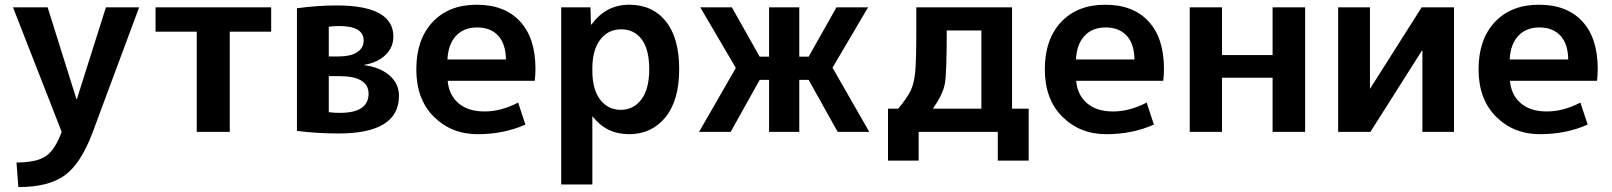

<svg xmlns="http://www.w3.org/2000/svg" viewBox="-20 -550 6724 801"><path d="M34.2 -519.5H178.7L298.8 -136.7H300.8L421.9 -519.5H560.5L366.2 2.9Q317.4 132.8 250 181.6Q182.6 230.5 56.6 230.5L48.8 127.9Q131.8 127.9 170.9 101.6Q210 75.2 237.3 0Z M628.9 -418V-519.5H1111.3V-418H938.5V0H800.8V-418Z M1218.8 -3.9V-515.6Q1305.7 -527.3 1383.8 -527.3Q1621.1 -527.3 1621.1 -397.5Q1621.1 -352.5 1588.4 -320.8Q1555.7 -289.1 1499 -279.3V-278.3Q1566.4 -269.5 1605.5 -234.9Q1644.5 -200.2 1644.5 -150.4Q1644.5 6.8 1392.6 6.8Q1302.7 6.8 1218.8 -3.9ZM1351.6 -82Q1374 -79.1 1397.5 -79.1Q1517.6 -79.1 1517.6 -159.2Q1517.6 -232.4 1394.5 -232.4H1351.6ZM1351.6 -314.5H1392.6Q1442.4 -314.5 1469.7 -332Q1497.1 -349.6 1497.1 -380.9Q1497.1 -441.4 1394.5 -441.4Q1372.1 -441.4 1351.6 -438.5Z M2213.9 -262.7Q2213.9 -238.3 2210.9 -212.9H1847.7Q1852.5 -154.3 1892.6 -119.6Q1932.6 -85 2001.5 -85Q2070.3 -85 2141.6 -122.1L2171.9 -30.3Q2082 9.8 1972.7 9.8Q1863.3 9.8 1790 -63Q1716.8 -135.7 1716.8 -260.7Q1716.8 -385.7 1784.7 -458Q1852.5 -530.3 1968.8 -530.3Q2085 -530.3 2149.4 -460.9Q2213.9 -391.6 2213.9 -262.7ZM1846.7 -301.8H2090.8Q2089.8 -367.2 2058.1 -401.4Q2026.4 -435.5 1970.7 -435.5Q1915 -435.5 1882.3 -400.4Q1849.6 -365.2 1846.7 -301.8Z M2321.3 219.7V-519.5H2443.4L2445.3 -447.3H2447.3Q2507.8 -530.3 2605 -530.3Q2702.1 -530.3 2757.8 -460.9Q2813.5 -391.6 2813.5 -261.2Q2813.5 -130.9 2755.9 -60.5Q2698.2 9.8 2604 9.8Q2509.8 9.8 2453.1 -63.5H2451.2V219.7ZM2451.2 -254.9Q2451.2 -176.8 2483.9 -134.3Q2516.6 -91.8 2569.8 -91.8Q2623 -91.8 2655.8 -135.3Q2688.5 -178.7 2688.5 -261.2Q2688.5 -343.8 2657.2 -385.7Q2626 -427.7 2571.3 -427.7Q2516.6 -427.7 2483.9 -384.3Q2451.2 -340.8 2451.2 -264.6Z M2896.5 0 3049.8 -266.6 2901.4 -519.5H3033.2L3149.4 -313.5H3188.5V-519.5H3314.5V-313.5H3353.5L3469.7 -519.5H3601.6L3453.1 -267.6L3606.4 0H3474.6L3353.5 -216.8H3314.5V0H3188.5V-216.8H3149.4L3028.3 0Z M3684.6 -96.7H3727.5Q3766.6 -144.5 3780.3 -174.3Q3793.9 -204.1 3798.3 -251.5Q3802.7 -298.8 3802.7 -422.9V-519.5H4202.1V-96.7H4271.5V120.1H4142.6V0H3812.5V120.1H3684.6ZM3872.1 -96.7H4074.2V-422.9H3929.7Q3929.7 -245.1 3921.9 -201.2Q3914.1 -157.2 3872.1 -96.7Z M4835.9 -262.7Q4835.9 -238.3 4833 -212.9H4469.7Q4474.6 -154.3 4514.6 -119.6Q4554.7 -85 4623.5 -85Q4692.4 -85 4763.7 -122.1L4793.9 -30.3Q4704.1 9.8 4594.7 9.8Q4485.4 9.8 4412.1 -63Q4338.9 -135.7 4338.9 -260.7Q4338.9 -385.7 4406.7 -458Q4474.6 -530.3 4590.8 -530.3Q4707 -530.3 4771.5 -460.9Q4835.9 -391.6 4835.9 -262.7ZM4468.8 -301.8H4712.9Q4711.9 -367.2 4680.2 -401.4Q4648.4 -435.5 4592.8 -435.5Q4537.1 -435.5 4504.4 -400.4Q4471.7 -365.2 4468.8 -301.8Z M4943.4 0V-519.5H5078.1V-320.3H5289.1V-519.5H5424.8V0H5289.1V-225.6H5078.1V0Z M5562.5 0V-519.5H5695.3V-180.7H5696.3L5911.1 -519.5H6045.9V0H5914.1V-338.9H5912.1L5697.3 0Z M6645.5 -262.7Q6645.5 -238.3 6642.6 -212.9H6279.3Q6284.2 -154.3 6324.2 -119.6Q6364.3 -85 6433.1 -85Q6502 -85 6573.2 -122.1L6603.5 -30.3Q6513.7 9.8 6404.3 9.8Q6294.9 9.8 6221.7 -63Q6148.4 -135.7 6148.4 -260.7Q6148.4 -385.7 6216.3 -458Q6284.2 -530.3 6400.4 -530.3Q6516.6 -530.3 6581.1 -460.9Q6645.5 -391.6 6645.5 -262.7ZM6278.3 -301.8H6522.5Q6521.5 -367.2 6489.7 -401.4Q6458 -435.5 6402.3 -435.5Q6346.7 -435.5 6314 -400.4Q6281.2 -365.2 6278.3 -301.8Z"/></svg>

Font: GenEi M Gothic v2 Bold
Style: Regular
Weight: 700
Version: Version 2.0